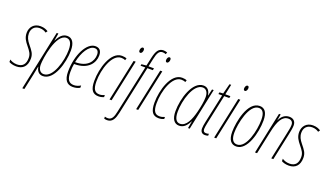

<svg xmlns="http://www.w3.org/2000/svg" viewBox="-101 -1398 3899 2271"><g transform="rotate(20 1848.5 -262.5)"><path d="M76 10C159 10 209 -40 209 -135C209 -197 182 -228 137 -284C102 -327 84 -361 84 -408C84 -470 122 -511 184 -511C225 -511 250 -497 267 -485L283 -508C262 -521 233 -536 186 -536C105 -536 57 -479 57 -406C57 -344 86 -305 119 -264C161 -212 182 -184 182 -134C182 -58 149 -15 76 -15C36 -15 3 -29 -16 -43V-12C0 -2 33 10 76 10Z M233 228H259L301 32C309 -4 316 -43 322 -75H325C332 -27 359 10 411 10C550 10 621 -232 621 -388C621 -484 586 -536 524 -536C467 -536 430 -496 399 -433H397L413 -526H392ZM412 -15C368 -15 342 -53 342 -110C342 -182 389 -511 521 -511C564 -511 594 -475 594 -386C594 -246 529 -15 412 -15Z M787 10C826 10 855 0 876 -12V-41C851 -26 823 -15 792 -15C729 -15 701 -55 701 -147C701 -186 704 -220 710 -251H716C888 -251 956 -354 956 -447C956 -511 924 -536 877 -536C769 -536 674 -355 674 -142C674 -38 714 10 787 10ZM719 -276H714C740 -407 806 -511 876 -511C912 -511 929 -487 929 -446C929 -366 872 -276 719 -276Z M1112 10C1140 10 1162 3 1178 -4V-30C1159 -21 1137 -15 1114 -15C1057 -15 1029 -50 1029 -149C1029 -301 1095 -511 1211 -511C1229 -511 1246 -508 1262 -500L1271 -525C1256 -532 1234 -536 1211 -536C1070 -536 1003 -303 1003 -147C1003 -32 1039 10 1112 10Z M1400 -643C1420 -643 1429 -670 1429 -687C1429 -704 1422 -712 1411 -712C1391 -712 1382 -686 1382 -667C1382 -652 1389 -643 1400 -643ZM1248 0H1274L1386 -526H1360Z M1304 240C1373 240 1396 180 1412 107L1542 -501H1611L1616 -526H1547L1569 -627C1585 -699 1602 -740 1649 -740C1664 -740 1679 -736 1689 -731L1699 -755C1690 -759 1669 -765 1653 -765C1591 -765 1565 -723 1545 -635L1521 -527L1460 -521L1456 -501H1516L1386 104C1372 169 1355 215 1304 215C1286 215 1277 213 1266 209V234C1274 237 1286 240 1304 240ZM1735 -643C1755 -643 1764 -670 1764 -687C1764 -704 1757 -712 1746 -712C1726 -712 1717 -686 1717 -667C1717 -652 1724 -643 1735 -643ZM1583 0H1609L1721 -526H1695Z M1869 10C1897 10 1919 3 1935 -4V-30C1916 -21 1894 -15 1871 -15C1814 -15 1786 -50 1786 -149C1786 -301 1852 -511 1968 -511C1986 -511 2003 -508 2019 -500L2028 -525C2013 -532 1991 -536 1968 -536C1827 -536 1760 -303 1760 -147C1760 -32 1796 10 1869 10Z M2125 10C2182 10 2218 -28 2250 -90H2252L2236 0H2257L2368 -526H2347L2328 -444H2325C2319 -495 2293 -536 2238 -536C2099 -536 2028 -294 2028 -138C2028 -42 2063 10 2125 10ZM2128 -15C2085 -15 2055 -51 2055 -140C2055 -280 2120 -511 2237 -511C2281 -511 2307 -473 2307 -416C2307 -360 2293 -289 2277 -224C2250 -116 2207 -15 2128 -15Z M2451 10C2468 10 2480 7 2491 3V-21C2482 -18 2471 -15 2455 -15C2430 -15 2419 -30 2419 -56C2419 -74 2424 -101 2431 -136L2509 -501H2573L2578 -526H2514L2541 -655H2520L2487 -527L2441 -524L2436 -501H2483L2405 -138C2398 -106 2393 -74 2393 -53C2393 -12 2415 10 2451 10Z M2717 -643C2737 -643 2746 -670 2746 -687C2746 -704 2739 -712 2728 -712C2708 -712 2699 -686 2699 -667C2699 -652 2706 -643 2717 -643ZM2565 0H2591L2703 -526H2677Z M2845 10C2982 10 3045 -235 3045 -388C3045 -491 3008 -536 2946 -536C2793 -536 2742 -258 2742 -137C2742 -33 2782 10 2845 10ZM2846 -15C2796 -15 2769 -55 2769 -137C2769 -247 2822 -511 2944 -511C2993 -511 3018 -470 3018 -388C3018 -257 2964 -15 2846 -15Z M3079 0H3105L3166 -287C3197 -436 3240 -511 3315 -511C3351 -511 3374 -492 3374 -453C3374 -419 3364 -378 3356 -339L3284 0H3310L3380 -329C3389 -370 3400 -424 3400 -455C3400 -509 3367 -536 3318 -536C3266 -536 3222 -503 3199 -448H3197L3211 -526H3190Z M3506 10C3589 10 3639 -40 3639 -135C3639 -197 3612 -228 3567 -284C3532 -327 3514 -361 3514 -408C3514 -470 3552 -511 3614 -511C3655 -511 3680 -497 3697 -485L3713 -508C3692 -521 3663 -536 3616 -536C3535 -536 3487 -479 3487 -406C3487 -344 3516 -305 3549 -264C3591 -212 3612 -184 3612 -134C3612 -58 3579 -15 3506 -15C3466 -15 3433 -29 3414 -43V-12C3430 -2 3463 10 3506 10Z"/></g></svg>

Font: Noto Sans ExtraCondensed Thin
Style: Italic
Weight: 100
Width: 2
Italic angle: -12°
Designer: Monotype Design Team
Foundry: Monotype Imaging Inc.
Version: Version 2.013